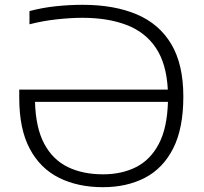

<svg xmlns="http://www.w3.org/2000/svg" viewBox="-20 -769 847 798"><path d="M408 9Q304 9 225.8 -29.8Q147.5 -68.5 103.8 -150.5Q60 -232.5 60 -361.5V-396.5H677.5Q672 -504 628 -569.8Q584 -635.5 506.2 -665.2Q428.5 -695 322.5 -695Q273 -695 214.8 -688.5Q156.5 -682 102.5 -668V-723Q158 -737.5 213.2 -743.2Q268.5 -749 324 -749Q454 -749 547.8 -709.5Q641.5 -670 691.8 -585.8Q742 -501.5 742 -367.5Q742 -235.5 699.8 -152.2Q657.5 -69 582.2 -30Q507 9 408 9ZM408.5 -44.5Q486 -44.5 545.5 -74.5Q605 -104.5 640 -170.8Q675 -237 678 -345.5H125.5Q128.5 -237.5 164 -171.2Q199.5 -105 261.8 -74.8Q324 -44.5 408.5 -44.5Z"/></svg>

Font: Encode Sans Expanded Expanded Light
Style: Regular
Weight: 300
Width: 7
Designer: Multiple Designers
Foundry: Impallari Type
Version: Version 3.000; ttfautohint (v1.8.3) -l 8 -r 50 -G 200 -x 14 